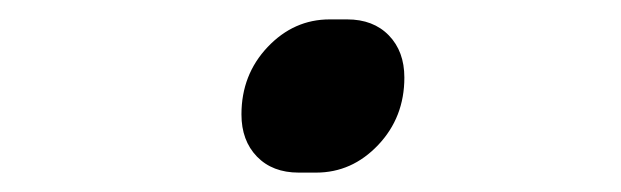

<svg xmlns="http://www.w3.org/2000/svg" viewBox="-20 -439 640 198"><path d="M288 -261Q261 -261 245 -277.5Q229 -294 229 -321Q229 -362 256 -390.5Q283 -419 320 -419H338Q365 -419 381 -402.5Q397 -386 397 -359Q397 -318 370 -289.5Q343 -261 306 -261Z"/></svg>

Font: JetBrains Mono Semi Light
Style: Italic
Weight: 350
Italic angle: -9°
Monospace: yes
Designer: Philipp Nurullin, Konstantin Bulenkov
Foundry: JetBrains
Version: 2.002